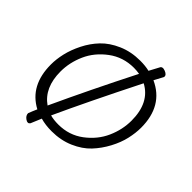

<svg xmlns="http://www.w3.org/2000/svg" viewBox="-161 -665 849 849"><g transform="rotate(45 264.0 -240.5)"><path d="M235 9Q196 9 165 0Q153 27 144 50Q136 62 120.5 51.5Q105 41 105 26Q113 5 122 -15Q24 -67 24 -198Q24 -231 32.5 -268Q41 -305 61 -345Q81 -385 111 -416.5Q141 -448 188 -468.5Q235 -489 292 -489Q324 -489 349 -483Q355 -495 373 -528Q379 -542 399.5 -534Q420 -526 417 -512L394 -469Q504 -419 504 -282Q504 -249 495.5 -211.5Q487 -174 466 -134.5Q445 -95 415.5 -63.5Q386 -32 339 -11.5Q292 9 235 9ZM235 -33Q302 -33 353 -71.5Q404 -110 428 -164Q452 -218 452 -274Q452 -387 373 -429Q253 -190 184 -39Q206 -33 235 -33ZM142 -59Q226 -241 329 -444Q312 -447 294 -447Q227 -447 175.5 -408.5Q124 -370 100 -316Q76 -262 76 -206Q76 -105 142 -59Z"/></g></svg>

Font: Bonbon
Style: Regular
Weight: 400
Designer: Ksenia Erulevich
Foundry: Cyreal (www.cyreal.org)
Version: Version 1.000